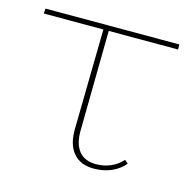

<svg xmlns="http://www.w3.org/2000/svg" viewBox="-70 -479 562 554"><g transform="rotate(15 210.5 -202.0)"><path d="M190 -95Q189 -55 206 -33Q223 -11 258 -11Q280 -11 300.5 -19.5Q321 -28 336 -45L346 -36Q330 -17 306.5 -7Q283 3 255 3Q214 3 193 -22.5Q172 -48 173 -94L178 -392H0L1 -407H401V-392H194Z"/></g></svg>

Font: Ysabeau Thin
Style: Regular
Weight: 200
Designer: Christian Thalmann (Catharsis Fonts)
Version: Version 0.003